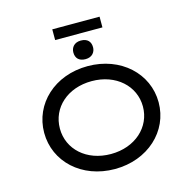

<svg xmlns="http://www.w3.org/2000/svg" viewBox="-140 -1150 1291 1298"><g transform="rotate(-15 506.0 -501.0)"><path d="M671 -937V-1012H340V-937ZM506 -759C553 -759 575 -791 575 -824C575 -863 553 -889 506 -889C459 -889 437 -857 437 -824C437 -785 459 -759 506 -759ZM506 10C737 10 907 -148 907 -350C907 -552 737 -710 506 -710C274 -710 106 -552 106 -350C106 -148 274 10 506 10ZM506 -95C336 -95 216 -205 216 -350C216 -496 336 -605 506 -605C676 -605 797 -494 797 -350C797 -206 676 -95 506 -95Z"/></g></svg>

Font: Lexend Peta
Style: Regular
Weight: 400
Designer: Bonnie Shaver-Troup, Thomas Jockin
Foundry: Lexend
Version: Version 1.007